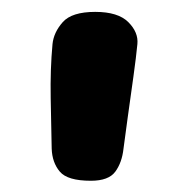

<svg xmlns="http://www.w3.org/2000/svg" viewBox="-20 -817 300 328"><path d="M69.7 -741.7Q71.7 -761.7 87.2 -779.2Q102.7 -796.7 142.7 -796.7Q181.7 -796.7 199.2 -779.2Q216.7 -761.7 214.7 -741.7Q212.7 -720.7 207.9 -686Q203.1 -651.3 198.3 -617.3Q193.6 -583.2 191 -563.2Q188.4 -539.3 177 -523.8Q165.6 -508.2 135.3 -508.2Q95.3 -508.2 82.2 -523.8Q69.1 -539.3 68.3 -563.2Q67.6 -600.2 66.6 -649.4Q65.7 -698.7 69.7 -741.7Z"/></svg>

Font: Playpen Sans Deva
Style: Regular
Weight: 400
Designer: Pooja Saxena, Gunjan Panchal, Laura Meseguer, Veronika Burian, José Scaglione
Foundry: TypeTogether
Version: Version 2.000